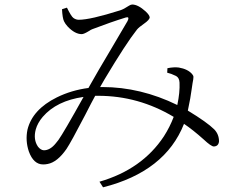

<svg xmlns="http://www.w3.org/2000/svg" viewBox="-20 -756 1040 836"><path d="M234.4 -146.5Q256.8 -177.7 343.8 -334Q226.6 -317.4 166 -247.1Q143.6 -220.7 135.7 -192.4Q124 -148.4 145.5 -117.2Q157.2 -102.5 170.9 -101.6Q198.2 -101.6 222.7 -131.8Q227.5 -137.7 234.4 -146.5ZM708 -439.5 709 -459Q737.3 -464.8 758.8 -461.9Q797.9 -455.1 816.4 -433.6Q822.3 -426.8 822.3 -420.9Q822.3 -412.1 818.4 -393.6Q815.4 -377 814.5 -367.2Q810.5 -334 797.9 -274.4Q881.8 -223.6 913.1 -192.4Q933.6 -170.9 933.6 -140.6Q931.6 -119.1 911.1 -118.2Q899.4 -118.2 866.2 -149.4Q820.3 -190.4 781.2 -216.8Q699.2 -8.8 428.7 59.6L413.1 35.2Q598.6 -18.6 693.4 -162.1Q719.7 -203.1 736.3 -247.1Q583 -338.9 407.2 -338.9H394.5Q379.9 -312.5 350.6 -254.9Q289.1 -136.7 269.5 -107.4Q229.5 -49.8 187.5 -42Q177.7 -40 168 -40Q126 -40 105.5 -96.7Q89.8 -143.6 99.6 -191.4Q121.1 -279.3 227.5 -332Q291 -363.3 365.2 -373L374 -388.7Q399.4 -434.6 469.7 -552.7Q522.5 -641.6 535.2 -664.1Q543.9 -681.6 533.2 -680.7Q530.3 -680.7 527.3 -679.7Q463.9 -660.2 381.8 -628.9Q376 -627 364.3 -619.1Q344.7 -607.4 335.9 -607.4Q306.6 -607.4 275.4 -639.6Q263.7 -652.3 258.8 -663.1Q252 -676.8 250 -715.8L271.5 -722.7Q290 -684.6 299.8 -677.7Q310.5 -669.9 323.2 -669.9Q373 -669.9 502.9 -710.9Q518.6 -715.8 542 -731.4Q549.8 -736.3 555.7 -736.3Q581.1 -736.3 614.3 -706.1Q630.9 -690.4 631.8 -680.7Q631.8 -669.9 606.4 -652.3Q585 -637.7 576.2 -627Q528.3 -566.4 435.5 -411.1Q427.7 -397.5 420.9 -385.7L416 -377H425.8Q591.8 -377 752 -298.8Q763.7 -353.5 761.7 -396.5Q760.7 -417 747.1 -424.8Q746.1 -425.8 745.1 -425.8Q725.6 -435.5 708 -439.5Z"/></svg>

Font: GenYoMin JP Light
Style: Regular
Weight: 300
Version: Version 1.001;PS 1;hotconv 16.6.51;makeotf.lib2.5.65220 DEVE